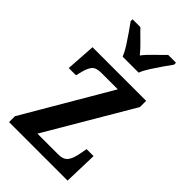

<svg xmlns="http://www.w3.org/2000/svg" viewBox="-233 -842 919 919"><g transform="rotate(45 226.5 -383.0)"><path d="M21 0V-40L278 -479H164Q131 -479 117 -462Q103 -445 94 -405L89 -385H40L50 -536H413V-494L156 -57H298Q332 -57 347 -77Q362 -97 369 -140L375 -171H422L417 0ZM184 -606Q175 -629 158 -655.5Q141 -682 123 -708Q105 -734 91 -753V-766H144Q164 -745 191 -719Q218 -693 238 -668Q257 -693 284.5 -719Q312 -745 332 -766H385V-753Q371 -734 353 -708Q335 -682 318 -655.5Q301 -629 292 -606Z"/></g></svg>

Font: Noto Serif Lao Condensed SemiBold
Style: Regular
Weight: 600
Width: 3
Designer: Monotype Design Team
Foundry: Monotype Imaging Inc.
Version: Version 2.003; ttfautohint (v1.8.4.7-5d5b)